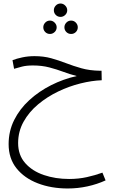

<svg xmlns="http://www.w3.org/2000/svg" viewBox="-20 -800 670 1091"><path d="M365 271Q271 271 194.5 241.5Q118 212 73.5 156Q29 100 29 19Q29 -55 60.5 -118Q92 -181 146.5 -231Q201 -281 270.5 -316Q340 -351 416 -368Q377 -378 339.5 -392Q302 -406 260 -417Q218 -428 167 -428Q130 -428 105 -421.5Q80 -415 60 -409L51 -458Q74 -467 107 -474Q140 -481 176 -481Q228 -481 271 -469Q314 -457 355.5 -441Q397 -425 443 -412Q489 -399 548 -398H557L558 -344Q502 -342 437.5 -326Q373 -310 310.5 -280Q248 -250 196.5 -207Q145 -164 114 -108.5Q83 -53 83 13Q83 81 123 126.5Q163 172 229 194.5Q295 217 373 217Q426 217 473.5 206.5Q521 196 562 181L580 225Q532 247 477 259Q422 271 365 271ZM324 -704Q308 -704 297 -715Q286 -726 286 -742Q286 -757 297 -768.5Q308 -780 324 -780Q339 -780 350.5 -768.5Q362 -757 362 -742Q362 -726 350.5 -715Q339 -704 324 -704ZM264 -607Q248 -607 237 -618Q226 -629 226 -645Q226 -660 237 -671.5Q248 -683 264 -683Q279 -683 290.5 -671.5Q302 -660 302 -645Q302 -629 290.5 -618Q279 -607 264 -607ZM384 -607Q368 -607 357 -618Q346 -629 346 -645Q346 -660 357 -671.5Q368 -683 384 -683Q400 -683 411 -671.5Q422 -660 422 -645Q422 -629 411 -618Q400 -607 384 -607Z"/></svg>

Font: Noto Sans Arabic UI Lt
Style: Regular
Weight: 300
Designer: Monotype Design Team, Nadine Chahine and Nizar Qandah
Foundry: Monotype Imaging Inc.
Version: Version 2.010; ttfautohint (v1.8.4.7-5d5b)